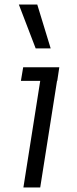

<svg xmlns="http://www.w3.org/2000/svg" viewBox="-20 -825 339 845"><path d="M83 0 157 -469H72L82 -529H241L232 -469H231L157 0ZM137 -612 63 -805H144L203 -612Z"/></svg>

Font: Sora Light
Style: Italic
Weight: 300
Designer: Jonathan Barnbrook, Juli√°n Moncada
Version: Version 1.000